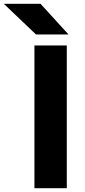

<svg xmlns="http://www.w3.org/2000/svg" viewBox="-104 -989 447 1009"><path d="M77 -750H247V0H77ZM109 -969 256 -808H85L-84 -969Z"/></svg>

Font: Unbounded Medium
Style: Regular
Weight: 500
Designer: Luke Prowse, Jean-Baptiste Morizot, Fátima Lázaro, Florian Runge
Foundry: NaN
Version: Version 1.700